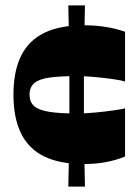

<svg xmlns="http://www.w3.org/2000/svg" viewBox="-20 -602 517 714"><path d="M291 8Q202 8 144 -20.5Q86 -49 58 -106.5Q30 -164 30 -250Q30 -336 58 -393.5Q86 -451 144 -479.5Q202 -508 291 -508Q337 -508 375.5 -501.5Q414 -495 445 -484V-299Q433 -303 402 -307.5Q371 -312 334 -315.5Q297 -319 265 -319Q203 -319 164 -313.5Q125 -308 107.5 -293Q90 -278 90 -250Q90 -222 107.5 -207Q125 -192 164 -186Q203 -180 265 -180Q297 -180 334 -183.5Q371 -187 402 -191.5Q433 -196 445 -199V-20Q414 -7 375.5 0.5Q337 8 291 8ZM234 92Q235 57 235.5 22.5Q236 -12 236.5 -46.5Q237 -81 237.5 -114.5Q238 -148 238 -181Q238 -214 238 -245Q238 -276 238 -309Q238 -342 237.5 -375.5Q237 -409 236.5 -443.5Q236 -478 235.5 -512.5Q235 -547 234 -582H296Q295 -547 294.5 -512.5Q294 -478 293.5 -443.5Q293 -409 292.5 -375.5Q292 -342 292 -309.5Q292 -277 292 -245Q292 -214 292 -181Q292 -148 292.5 -114.5Q293 -81 293.5 -46.5Q294 -12 294.5 22.5Q295 57 296 92Z"/></svg>

Font: Ojuju ExtraLight ExtraBold
Style: Regular
Weight: 800
Version: Version 1.000